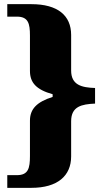

<svg xmlns="http://www.w3.org/2000/svg" viewBox="-20 -780 492 923"><path d="M15 123H131C257 123 322 65 322 -28V-197C322 -269 373 -279 437 -282V-357C373 -359 322 -371 322 -441V-612C322 -706 257 -760 131 -760H15V-700H61C116 -700 124 -667 124 -609V-439C124 -383 154 -349 233 -327V-314C157 -290 124 -256 124 -200V-30C124 29 116 62 61 62H15Z"/></svg>

Font: Noto Serif Lao Black
Style: Regular
Weight: 900
Designer: Monotype Design Team
Foundry: Monotype Imaging Inc.
Version: Version 2.003